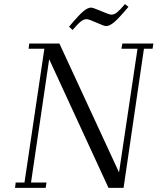

<svg xmlns="http://www.w3.org/2000/svg" viewBox="-20 -914 766 934"><path d="M53.2 0 56.2 -25.9H99.1L195.8 -676.8H119.1L122.1 -702.1H269L559.1 -75.2L648.9 -676.8H570.8L575.2 -702.1H726.1L722.2 -676.8H680.2L581.1 0H507.8L219.2 -626L130.9 -25.9H206.1L202.1 0ZM315.9 -784.2Q364.7 -842.3 386 -859.6Q407.2 -877 422.9 -877Q432.6 -877 472.2 -859.9Q511.7 -842.8 522 -842.8Q535.6 -842.8 549.6 -854Q563.5 -865.2 587.9 -894L605 -880.9Q556.2 -822.8 534.2 -804.9Q512.2 -787.1 496.1 -787.1Q486.3 -787.1 449.2 -804Q412.1 -820.8 400.9 -820.8Q387.2 -820.8 372.3 -808.8Q357.4 -796.9 333 -768.1Z"/></svg>

Font: Dehuti
Style: Italic
Weight: 400
Version: Version 1.2